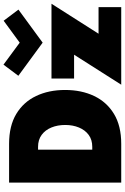

<svg xmlns="http://www.w3.org/2000/svg" viewBox="178 -912 733 1130"><g transform="rotate(-90 545.0 -346.5)"><path d="M36 -660H264Q369.5 -660 439.8 -617.8Q510 -575.5 545.5 -501Q581 -426.5 581 -330.5Q581 -234 545.5 -159.5Q510 -85 439.8 -42.5Q369.5 0 264 0H36ZM229.5 -489.5V-170.5H246.5Q288 -170.5 316.5 -191.5Q345 -212.5 360 -248.8Q375 -285 375 -329.5Q375 -374.5 360.2 -410.8Q345.5 -447 316.8 -468.2Q288 -489.5 246.5 -489.5ZM648.5 -410.5H1088.5L912 -133.5H1068.5V0H612L788.5 -277.5H648.5ZM859.5 -462.5 664.5 -605.5 730 -693 859.5 -597.5 988.5 -692 1054 -605Z"/></g></svg>

Font: League Spartan Thin Black
Style: Regular
Weight: 900
Version: Version 2.002